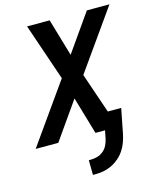

<svg xmlns="http://www.w3.org/2000/svg" viewBox="-155 -757 863 1067"><g transform="rotate(-15 277.0 -224.0)"><path d="M257 222H245L244 137H257Q275 137 294 131.5Q313 126 328.5 113Q344 100 352.5 82Q361 64 365 46L374 0H319L256 -215L105 0H-25L217 -342L105 -670H235L298 -455L449 -670H579L337 -328L416 -97H493L465 46Q460 70 451.5 93Q443 116 429 137Q415 158 395 175Q375 192 351.5 203Q328 214 304.5 218Q281 222 257 222Z"/></g></svg>

Font: Lode Term
Style: Bold Italic
Weight: 700
Italic angle: -11°
Monospace: yes
Designer: Belleve Invis
Foundry: Belleve Invis
Version: Version 29.2.0